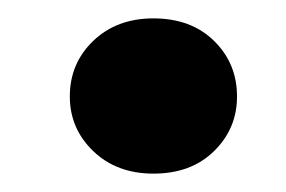

<svg xmlns="http://www.w3.org/2000/svg" viewBox="-20 -426 311 209"><path d="M147 -237Q107 -237 81.5 -261.5Q56 -286 56 -321Q56 -357 81.5 -381.5Q107 -406 147 -406Q188 -406 213 -381.5Q238 -357 238 -321Q238 -286 213 -261.5Q188 -237 147 -237Z"/></svg>

Font: DM Sans 17pt Black
Style: Italic
Weight: 900
Italic angle: -10°
Version: Version 4.004;gftools[0.9.30]